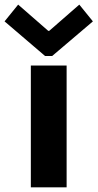

<svg xmlns="http://www.w3.org/2000/svg" viewBox="-49 -808 421 828"><path d="M84 -525.4H238.3V0H84ZM159.2 -674.8H163.1L293 -788.1L351.6 -715.8L175.8 -566.4H145.5L-29.3 -715.8L29.3 -788.1Z"/></svg>

Font: Reddit Sans Fudge ExtraBold
Style: Regular
Weight: 800
Designer: Stephen Hutchings
Foundry: Reddit
Version: Version 1.011